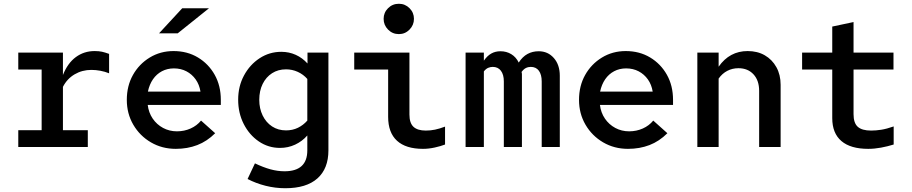

<svg xmlns="http://www.w3.org/2000/svg" viewBox="-20 -780 4840 1019"><path d="M77 0V-89H201V-411H77V-501H314V-382Q339 -445 382.5 -477Q426 -509 482 -509Q505 -509 521 -505.5Q537 -502 559 -494V-391Q537 -400 512.5 -404.5Q488 -409 465 -409Q416 -409 376 -385.5Q336 -362 314 -319V-89H446V0Z M913 10Q840 10 781 -24.5Q722 -59 687.5 -118Q653 -177 653 -250Q653 -324 685.5 -382Q718 -440 774.5 -474.5Q831 -509 901 -509Q974 -509 1030.5 -475Q1087 -441 1119.5 -383Q1152 -325 1152 -250V-223H764Q769 -182 790.5 -150.5Q812 -119 845.5 -101Q879 -83 919 -83Q958 -83 991.5 -98Q1025 -113 1047 -140L1122 -73Q1079 -30 1027 -10Q975 10 913 10ZM765 -294H1044Q1038 -331 1018.5 -358.5Q999 -386 969.5 -401.5Q940 -417 903 -417Q868 -417 839.5 -402Q811 -387 792 -359.5Q773 -332 765 -294ZM824 -603 947 -736H1089L923 -603Z M1494 219Q1441 219 1389.5 206Q1338 193 1294 170L1333 87Q1377 108 1415 118.5Q1453 129 1490 129Q1611 129 1611 18V-61Q1584 -30 1546.5 -12.5Q1509 5 1466 5Q1404 5 1353.5 -29.5Q1303 -64 1273.5 -122Q1244 -180 1244 -251Q1244 -322 1275 -379.5Q1306 -437 1358 -471Q1410 -505 1473 -505Q1514 -505 1549.5 -489Q1585 -473 1612 -443V-501H1723V18Q1723 115 1664.5 167Q1606 219 1494 219ZM1498 -88Q1533 -88 1561.5 -102Q1590 -116 1611 -140V-361Q1590 -385 1560.5 -398.5Q1531 -412 1498 -412Q1456 -412 1424 -391.5Q1392 -371 1374 -334.5Q1356 -298 1356 -250Q1356 -204 1374 -167Q1392 -130 1424 -109Q1456 -88 1498 -88Z M2097 -599Q2063 -599 2039.5 -623Q2016 -647 2016 -680Q2016 -713 2039.5 -736.5Q2063 -760 2097 -760Q2130 -760 2153.5 -736.5Q2177 -713 2177 -680Q2177 -647 2153.5 -623Q2130 -599 2097 -599ZM2225 10Q2134 10 2087 -33Q2040 -76 2040 -160V-411H1860V-501H2153V-172Q2153 -127 2174.5 -107Q2196 -87 2240 -87Q2265 -87 2289 -92Q2313 -97 2342 -108V-13Q2319 -4 2287 3Q2255 10 2225 10Z M2451 0V-501H2548V-458Q2566 -484 2587.5 -496Q2609 -508 2636 -508Q2668 -508 2693.5 -492.5Q2719 -477 2733 -448Q2753 -479 2779.5 -493.5Q2806 -508 2839 -508Q2888 -508 2919.5 -472Q2951 -436 2951 -378V0H2855V-348Q2855 -384 2840 -404.5Q2825 -425 2797 -425Q2783 -425 2771 -419Q2759 -413 2748 -398Q2750 -392 2750 -386Q2750 -380 2750 -373V0H2654V-348Q2654 -384 2638.5 -404.5Q2623 -425 2595 -425Q2583 -425 2571 -420Q2559 -415 2548 -401V0Z M3313 10Q3240 10 3181 -24.5Q3122 -59 3087.5 -118Q3053 -177 3053 -250Q3053 -324 3085.5 -382Q3118 -440 3174.5 -474.5Q3231 -509 3301 -509Q3374 -509 3430.5 -475Q3487 -441 3519.5 -383Q3552 -325 3552 -250V-223H3164Q3169 -182 3190.5 -150.5Q3212 -119 3245.5 -101Q3279 -83 3319 -83Q3358 -83 3391.5 -98Q3425 -113 3447 -140L3522 -73Q3479 -30 3427 -10Q3375 10 3313 10ZM3165 -294H3444Q3438 -331 3418.5 -358.5Q3399 -386 3369.5 -401.5Q3340 -417 3303 -417Q3268 -417 3239.5 -402Q3211 -387 3192 -359.5Q3173 -332 3165 -294Z M3681 0V-501H3794V-426Q3852 -509 3948 -509Q4000 -509 4039 -486.5Q4078 -464 4100.5 -423.5Q4123 -383 4123 -330V0H4009V-298Q4009 -353 3979 -385.5Q3949 -418 3899 -418Q3867 -418 3840 -404Q3813 -390 3794 -363V0Z M4588 10Q4494 10 4445.5 -31.5Q4397 -73 4397 -153V-411H4237V-501H4397V-639L4510 -663V-501H4722V-411H4510V-174Q4510 -127 4532.5 -107Q4555 -87 4603 -87Q4629 -87 4657.5 -91.5Q4686 -96 4723 -109V-13Q4691 -3 4656 3.5Q4621 10 4588 10Z"/></svg>

Font: Red Hat Mono SemiBold
Style: Regular
Weight: 600
Monospace: yes
Designer: Pentagram, MCKL
Foundry: Pentagram, MCKL
Version: Version 1.023